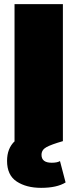

<svg xmlns="http://www.w3.org/2000/svg" viewBox="-20 -680 373 925"><path d="M269 96 296 199Q254 225 178 225Q107 225 60.5 194.5Q14 164 14 95Q14 35 51 0H50V-660H283V0Q227 16 203.5 29Q180 42 180 66Q180 104 229 104Q256 104 269 96Z"/></svg>

Font: Elaine Sans Black
Style: Regular
Weight: 900
Designer: Wei Huang
Foundry: Wei Huang
Version: Version 2.001;December 24, 2019;FontCreator 12.0.0.2547 64-b